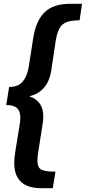

<svg xmlns="http://www.w3.org/2000/svg" viewBox="-20 -881 452 1011"><path d="M412 -861 399 -774Q354 -774 329.5 -764Q305 -754 292.5 -730.5Q280 -707 273 -664L250 -510Q232 -397 134 -374Q169 -363 188.5 -336.5Q208 -310 208 -267Q208 -250 205 -232L181 -78Q177 -54 177 -34Q177 0 196.5 11.5Q216 23 272 23L258 110H198Q55 110 55 -23Q55 -46 60 -79L84 -227Q87 -247 87 -262Q87 -295 70 -311.5Q53 -328 13 -328L28 -423Q77 -423 100.5 -452.5Q124 -482 132 -533L155 -681Q169 -771 214.5 -816Q260 -861 350 -861Z"/></svg>

Font: Bitter Pro
Style: Bold Italic
Weight: 700
Italic angle: -9°
Designer: Sol Matas, and Bitter project Authors
Foundry: Sol Matas
Version: Version 1.010